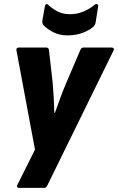

<svg xmlns="http://www.w3.org/2000/svg" viewBox="-20 -728 574 933"><path d="M73 185Q59 185 64 171L150 -1L60 -483Q57 -497 73 -497H205Q217 -497 218 -484L236 -325Q239 -291 241 -255Q243 -219 244 -180H247Q261 -219 274 -254.5Q287 -290 301 -323L370 -484Q374 -497 386 -497H522Q529 -497 532 -493Q535 -489 532 -483L211 171Q206 185 194 185ZM308 -556Q269 -556 239 -571.5Q209 -587 192 -605Q188 -610 186.5 -615Q185 -620 186 -629L198 -697Q199 -706 205 -707.5Q211 -709 215 -704Q236 -684 261.5 -671.5Q287 -659 320 -659Q354 -659 384.5 -671.5Q415 -684 440 -705Q446 -710 452.5 -707.5Q459 -705 457 -697L445 -621Q444 -614 441.5 -609Q439 -604 434 -598Q413 -580 380.5 -568Q348 -556 308 -556Z"/></svg>

Font: Sofia Sans Semi Condensed Black
Style: Italic
Weight: 900
Italic angle: -9°
Version: Version 4.100